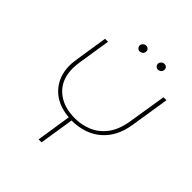

<svg xmlns="http://www.w3.org/2000/svg" viewBox="-226 -991 1138 1138"><g transform="rotate(45 342.5 -422.0)"><path d="M284 0 318 -219Q217 -227 160.5 -287.5Q104 -348 104 -440Q104 -454 106 -471Q108 -488 110 -501L141 -700H166L135 -503Q133 -490 131 -472.5Q129 -455 129 -441Q129 -347 188.5 -293.5Q248 -240 348 -240Q403 -240 454 -261Q505 -282 542 -330Q579 -378 592 -457L631 -700H656L617 -453Q599 -341 527.5 -279.5Q456 -218 343 -217L309 0ZM492 -792Q481 -792 474 -799.5Q467 -807 467 -818Q467 -827 475 -835.5Q483 -844 496 -844Q506 -844 513 -837.5Q520 -831 520 -821Q520 -805 510 -798.5Q500 -792 492 -792ZM339 -792Q328 -792 321 -799.5Q314 -807 314 -818Q314 -827 322 -835.5Q330 -844 343 -844Q353 -844 360 -837.5Q367 -831 367 -821Q367 -805 357 -798.5Q347 -792 339 -792Z"/></g></svg>

Font: MuseoModerno Thin Thin
Style: Italic
Weight: 250
Italic angle: -9°
Version: Version 1.003